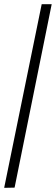

<svg xmlns="http://www.w3.org/2000/svg" viewBox="-20 -780 268 921"><path d="M0 121 180 -760H228L50 120Z"/></svg>

Font: Noto Serif ExtraCondensed
Style: Regular
Weight: 400
Width: 2
Designer: Monotype Design Team
Foundry: Monotype Imaging Inc.
Version: Version 2.015